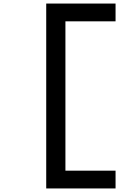

<svg xmlns="http://www.w3.org/2000/svg" viewBox="-20 -920 790 1080"><path d="M630 -800H348V40H630V140H240V-900H630Z"/></svg>

Font: Martian Mono VF sWd Rg
Style: Regular
Weight: 400
Width: 6
Monospace: yes
Designer: Roman Shamin
Foundry: Evil Martians
Version: Version 1.100